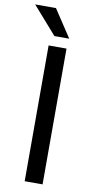

<svg xmlns="http://www.w3.org/2000/svg" viewBox="-116 -948 487 990"><g transform="rotate(10 128.0 -453.5)"><path d="M183.1 0V-710.9H89.4V0ZM188 -763.7 93.3 -907.2H-15.6L110.4 -763.7Z"/></g></svg>

Font: Roboto1
Style: rg
Weight: 400
Designer: Google
Version: Version 2.137; 2017